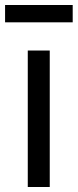

<svg xmlns="http://www.w3.org/2000/svg" viewBox="-34 -748 311 768"><path d="M77.1 -545.9H165V0H77.1ZM256.8 -658.7H-13.7V-728H256.8Z"/></svg>

Font: Raveo Variable
Style: Regular
Weight: 400
Designer: Jakub Foglar, Rasmus Andersson (Inter)
Foundry: Jakubfoglar.com
Version: Version 1.000;Glyphs 3.2.3 (3260)